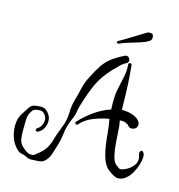

<svg xmlns="http://www.w3.org/2000/svg" viewBox="-121 -925 986 1056"><g transform="rotate(15 372.0 -397.5)"><path d="M150 24Q138 24 129.5 19.5Q121 15 111 11Q99 7 89.5 5.5Q80 4 69 -6Q43 -30 30.5 -63Q18 -96 18 -131Q18 -160 24.5 -178Q31 -196 41.5 -211.5Q52 -227 64 -246Q75 -264 93.5 -267.5Q112 -271 132 -271Q154 -271 171.5 -250Q189 -229 189 -208Q190 -186 180 -165.5Q170 -145 148 -134Q147 -133 144 -133Q134 -133 134 -143Q134 -148 140 -151V-152Q154 -159 161.5 -174Q169 -189 169 -207Q169 -221 157.5 -235.5Q146 -250 132 -250Q119 -250 106 -247.5Q93 -245 85 -233Q69 -208 68 -184.5Q67 -161 67 -117Q67 -93 70.5 -70.5Q74 -48 92 -31Q103 -22 107.5 -17.5Q112 -13 117 -10.5Q122 -8 134 -3Q139 -2 149 -2Q159 -2 171 -12.5Q183 -23 188 -27Q225 -56 240 -106Q248 -134 258 -161Q268 -188 277 -212Q288 -247 288.5 -283.5Q289 -320 299 -354Q310 -391 317.5 -426Q325 -461 344 -496Q367 -542 386 -570Q405 -598 431.5 -618.5Q458 -639 502 -661Q505 -663 511 -663Q520 -663 526 -656Q532 -649 532 -641Q532 -630 521 -624Q504 -616 488 -600Q472 -584 455 -567Q406 -515 382 -462.5Q358 -410 338 -343Q336 -335 333 -326Q330 -317 328 -307Q325 -278 315 -256.5Q305 -235 296 -206Q289 -182 286 -152.5Q283 -123 274 -95Q265 -64 255 -34.5Q245 -5 222 13Q214 20 189.5 22Q165 24 150 24ZM637 0Q630 0 616 -7Q602 -14 589 -23.5Q576 -33 571 -39Q553 -60 543 -92Q533 -124 528 -160.5Q523 -197 520 -231.5Q517 -266 512 -292L510 -304Q464 -296 420.5 -278.5Q377 -261 351 -230Q348 -226 343 -226Q338 -226 335 -231.5Q332 -237 337 -242Q369 -277 413 -308.5Q457 -340 506 -356Q505 -369 505 -382.5Q505 -396 505 -412Q505 -445 513 -480Q521 -515 528 -550.5Q535 -586 532 -619V-620Q532 -629 541 -629Q551 -629 551 -619Q556 -570 559 -516Q562 -462 562 -412Q562 -400 562.5 -389.5Q563 -379 564 -368Q567 -369 569.5 -369.5Q572 -370 574 -370Q578 -370 584 -368Q597 -368 614.5 -363.5Q632 -359 648 -349Q664 -339 670 -324Q672 -321 672 -318Q672 -315 672 -312Q672 -299 662 -291.5Q652 -284 641 -284Q624 -284 615 -300Q615 -300 603.5 -305.5Q592 -311 584 -311Q580 -311 575.5 -311Q571 -311 567 -310L569 -300Q573 -281 574.5 -249Q576 -217 579 -181.5Q582 -146 588.5 -116.5Q595 -87 608 -72Q612 -68 622.5 -60.5Q633 -53 637 -52Q651 -52 671.5 -62.5Q692 -73 707.5 -91Q723 -109 723 -131Q723 -140 720 -149Q717 -157 717 -164Q717 -180 728 -180Q733 -180 738.5 -172.5Q744 -165 744 -149Q744 -133 737 -108Q730 -83 716.5 -58.5Q703 -34 683 -17Q663 0 637 0ZM448 -716Q440 -716 440 -722Q440 -727 447 -731Q466 -741 492 -757Q518 -773 544 -789Q570 -805 588 -816Q592 -818 595.5 -818.5Q599 -819 602 -819Q610 -819 612 -818Q624 -815 624 -798Q624 -791 621 -784.5Q618 -778 611 -774Q593 -763 564.5 -754Q536 -745 507 -736.5Q478 -728 458 -719Q452 -716 448 -716Z"/></g></svg>

Font: Ruge Boogie
Style: Regular
Weight: 400
Designer: Robert E. Leuschke
Foundry: Robert E. Leuschke
Version: Version 1.010; ttfautohint (v1.8.3)